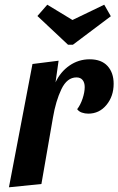

<svg xmlns="http://www.w3.org/2000/svg" viewBox="-20 -782 503 816"><path d="M361 -530Q411 -530 437 -501.5Q463 -473 463 -426Q463 -373 432.5 -336Q402 -299 355 -299Q341 -299 328 -303.5Q315 -308 308 -318Q322 -336 331 -363Q340 -390 340 -412Q340 -431 331 -442Q322 -453 305 -453Q265 -453 241 -403Q217 -353 205 -282L156 0L18 14L118 -510L229 -524L216 -432Q237 -477 275.5 -503.5Q314 -530 361 -530ZM423 -762 451 -713 290 -592H269L139 -714L181 -762L288 -697Z"/></svg>

Font: Sansita Medium Italic
Style: Regular
Weight: 500
Italic angle: -11°
Designer: Pablo Cosgaya
Foundry: Omnibus-Type
Version: Version 1.006